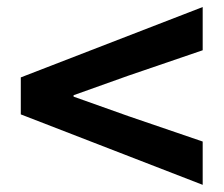

<svg xmlns="http://www.w3.org/2000/svg" viewBox="-20 -647 630 541"><path d="M551.1 -126.2 38.6 -324.7V-428.9L551.1 -627.2V-505.4L341.1 -433.6L187.3 -378.7V-374.7L341.1 -320L551.1 -248.2Z"/></svg>

Font: Noto Sans JP
Style: Regular
Weight: 100
Designer: Ryoko NISHIZUKA 西塚涼子 (kana, bopomofo & ideographs); Paul D. Hunt (Latin, Greek & Cyrillic); Sandoll Communications 산돌커뮤니
Foundry: Adobe
Version: Version 2.004;hotconv 1.0.118;makeotfexe 2.5.65603